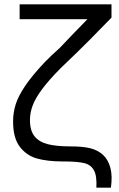

<svg xmlns="http://www.w3.org/2000/svg" viewBox="-20 -740 544 880"><path d="M421.7 120Q424.7 65.7 410.3 40.2Q396 14.7 365.8 7.5Q335.7 0.3 276 0H268.3Q197.2 0 149.2 -13.6Q101.2 -27.2 70.6 -67.6Q40 -108 40 -183Q40 -223.5 51.7 -261.1Q63.3 -298.7 95.1 -346Q126.8 -393.3 186 -456Q202.5 -472.8 217.2 -486.8Q232 -500.7 254.2 -520.7Q278.7 -546.5 313.6 -583Q348.5 -619.5 380.7 -652H70V-720H491V-659.3L392.5 -558.7Q365.5 -531.7 333.5 -500.3Q301.5 -469 258.7 -428.3Q203.8 -372.8 173 -331.3Q142.2 -289.8 129.8 -256.6Q117.3 -223.3 117.3 -189.3Q117.3 -141.3 138.4 -115.2Q159.5 -89.2 199.2 -79.1Q238.8 -69 303.3 -69Q359.7 -69 393 -60.7Q427.7 -52.3 451.6 -30.7Q475.5 -9 485.8 28.7Q496 66.3 488.3 120Z"/></svg>

Font: Hauora
Style: Regular
Weight: 400
Designer: Wayne Shih
Foundry: WCYS
Version: Version 1.001